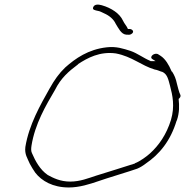

<svg xmlns="http://www.w3.org/2000/svg" viewBox="-20 -838 818 848"><path d="M92 -189C88 -156 101 -140 112 -114C119 -101 127 -88 136 -75C164 -39 213 -10 284 -10C331 -10 377 -25 415 -38C442 -48 562 -84 586 -93C598 -98 610 -105 623 -115C685 -157 733 -216 760 -305L761 -306C773 -341 772 -371 769 -401C775 -406 779 -412 777 -418L772 -430C769 -438 766 -451 762 -466C756 -493 751 -504 740 -522C740 -522 742 -518 737 -524V-525C726 -551 711 -577 690 -591L679 -598C663 -608 637 -587 653 -577L667 -568H645L644 -569C613 -582 588 -602 557 -613C525 -623 494 -634 451 -629C370 -620 313 -580 268 -540C240 -513 221 -486 199 -447C158 -374 108 -287 92 -189ZM119 -194C134 -290 183 -373 223 -441C249 -493 282 -522 325 -554V-555C366 -582 421 -612 492 -602C564 -588 603 -549 663 -531C677 -529 686 -523 695 -521H696C720 -511 724 -484 731 -459C742 -417 753 -369 735 -308C715 -244 682 -196 642 -160C629 -148 598 -125 576 -117V-116C551 -108 431 -70 404 -62C370 -51 334 -36 290 -36C246 -36 215 -52 191 -65C157 -88 136 -127 121 -162C117 -170 117 -181 119 -194ZM223 -440V-441ZM251 -487H252ZM392 -807C386 -794 400 -793 412 -790C421 -789 429 -784 440 -779C463 -769 482 -753 491 -733C503 -714 515 -687 537 -685C549 -684 553 -684 559 -687C575 -696 567 -708 554 -710H545C540 -723 530 -732 523 -747C509 -778 472 -803 429 -815C414 -819 398 -820 392 -807ZM428 -815H429ZM491 -733V-734ZM772 -430 773 -431Z"/></svg>

Font: Stray Cat
Style: LtExtObl
Weight: 300
Version: Version 1.0